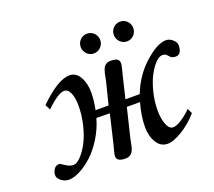

<svg xmlns="http://www.w3.org/2000/svg" viewBox="-106 -735 992 888"><g transform="rotate(-20 390.5 -291.0)"><path d="M408.2 -356.9Q409.7 -363.3 412.1 -376Q414.6 -388.7 416 -395.5Q417.5 -402.3 421.1 -411.9Q424.8 -421.4 429.2 -426.5Q433.6 -431.6 441.2 -435.3Q448.7 -439 459 -439Q482.9 -439 492.4 -432.4Q502 -425.8 502 -412.1Q502 -406.7 499.8 -396.2Q497.6 -385.7 493.9 -371.8Q490.2 -357.9 488.8 -352.1L463.9 -248H534.2Q566.4 -330.6 628.2 -385.7Q689.9 -440.9 732.9 -440.9Q750 -440.9 765.4 -427.5Q780.8 -414.1 780.8 -398.9Q780.8 -376 772.5 -365Q764.2 -354 752 -354Q733.9 -354 726.1 -361.8Q713.4 -376 708.5 -378.9Q703.6 -381.8 692.9 -381.8Q677.7 -381.8 658.9 -362.3Q640.1 -342.8 624 -311.8Q607.9 -280.8 596.9 -236.6Q585.9 -192.4 585.9 -147.9Q585.9 -108.4 596.9 -79.6Q607.9 -50.8 627.9 -50.8Q645 -50.8 672.1 -68.8Q699.2 -86.9 719.2 -107.9L731 -83Q696.8 -43 652.1 -15.4Q607.4 12.2 578.1 12.2Q543.9 12.2 524.4 -19.5Q504.9 -51.3 504.9 -95.2Q504.9 -149.9 522.9 -212.9H458L423.8 -71.8Q422.4 -65.9 419.9 -53Q417.5 -40 416 -33.4Q414.6 -26.9 410.6 -17.1Q406.7 -7.3 402.1 -2.4Q397.5 2.4 389.6 6.1Q381.8 9.8 371.1 9.8Q328.1 9.8 328.1 -17.1Q328.1 -21.5 330.1 -30Q332 -38.6 335.7 -52.2Q339.4 -65.9 340.8 -71.8L374 -211.9L308.1 -212.9Q293.9 -162.6 266.6 -118.9Q239.3 -75.2 208.7 -47.4Q178.2 -19.5 147.2 -3.7Q116.2 12.2 91.8 12.2Q71.8 12.2 54.9 -1Q38.1 -14.2 38.1 -27.8Q38.1 -44.9 47.4 -58.3Q56.6 -71.8 73.2 -71.8Q77.6 -71.8 96.9 -58.3Q116.2 -44.9 134.8 -44.9Q151.4 -44.9 171.4 -65.7Q191.4 -86.4 209 -119.4Q226.6 -152.3 238.3 -199.7Q250 -247.1 250 -294.9Q250 -333.5 239.5 -357.7Q229 -381.8 210 -381.8Q181.2 -381.8 120.1 -323.2L106.9 -349.1Q200.7 -440.9 257.8 -440.9Q289.6 -440.9 307.9 -409.4Q326.2 -377.9 326.2 -332Q326.2 -295.4 316.9 -248H380.9ZM529.1 -511.5Q515.1 -525.9 515.1 -545.9Q515.1 -565.9 529.1 -580.1Q543 -594.2 563 -594.2Q583 -594.2 596.9 -580.1Q610.8 -565.9 610.8 -545.9Q610.8 -525.9 596.9 -511.5Q583 -497.1 563 -497.1Q543 -497.1 529.1 -511.5ZM366 -511.5Q352.1 -525.9 352.1 -545.9Q352.1 -565.9 366 -580.1Q379.9 -594.2 399.9 -594.2Q419.9 -594.2 434.1 -580.1Q448.2 -565.9 448.2 -545.9Q448.2 -525.9 434.1 -511.5Q419.9 -497.1 399.9 -497.1Q379.9 -497.1 366 -511.5Z"/></g></svg>

Font: Common Serif News
Style: Italic
Weight: 450
Italic angle: -12°
Designer: Philipp H. Poll, Khaled Hosny
Foundry: Stefan Peev, Context Ltd.
Version: Version 1.026